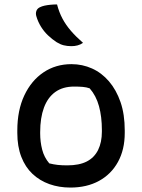

<svg xmlns="http://www.w3.org/2000/svg" viewBox="-20 -834 640 865"><path d="M302 -545Q351 -545 394.5 -525.5Q438 -506 471 -467.5Q504 -429 523 -374Q542 -319 542 -246V-235Q542 -160 511.5 -104.5Q481 -49 426 -19Q371 11 297 11Q246 11 202.5 -4.5Q159 -20 126.5 -50.5Q94 -81 76 -127.5Q58 -174 58 -235V-246Q58 -337 89.5 -404Q121 -471 176 -508Q231 -545 302 -545ZM314 -444Q263 -444 229 -419.5Q195 -395 178 -349Q161 -303 161 -239V-233Q161 -195 170 -160Q179 -125 202 -98Q222 -93 240.5 -91Q259 -89 283 -89Q337 -89 371 -106.5Q405 -124 422 -158.5Q439 -193 439 -241V-248Q439 -308 426 -355.5Q413 -403 384 -436Q370 -441 353 -442.5Q336 -444 314 -444ZM237 -814Q246 -779 261.5 -750Q277 -721 300 -694.5Q323 -668 354 -641Q343 -633 329.5 -629.5Q316 -626 302 -626Q283 -626 267 -630Q251 -634 235 -644Q215 -657 196.5 -674.5Q178 -692 164.5 -714Q151 -736 144 -760Q140 -772 143.5 -783.5Q147 -795 159 -801Q169 -806 180.5 -808.5Q192 -811 206.5 -812.5Q221 -814 237 -814Z"/></svg>

Font: Recursive Casual Medium
Style: Regular
Weight: 500
Version: Version 1.047